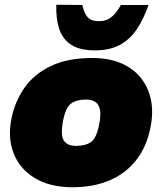

<svg xmlns="http://www.w3.org/2000/svg" viewBox="-20 -779 682 808"><path d="M285 9Q191 9 127.5 -29Q64 -67 38 -132Q12 -197 28 -279Q42 -351 82.5 -409Q123 -467 193.5 -501Q264 -535 368 -535Q438 -535 489.5 -513Q541 -491 572.5 -451.5Q604 -412 615 -360Q626 -308 614 -247Q599 -165 555 -107.5Q511 -50 442.5 -20.5Q374 9 285 9ZM301 -165Q339 -165 362.5 -181Q386 -197 397 -254Q405 -293 401 -316Q397 -339 382 -349.5Q367 -360 341 -360Q303 -360 279.5 -343.5Q256 -327 245 -269Q238 -231 241.5 -208Q245 -185 260.5 -175Q276 -165 301 -165ZM380 -567Q315 -567 279 -591Q243 -615 229 -658Q215 -701 217 -759L326 -758Q332 -734 340 -719Q348 -704 361.5 -697Q375 -690 396 -690Q417 -690 432.5 -697Q448 -704 461.5 -719Q475 -734 489 -758H605Q585 -700 556.5 -657Q528 -614 485 -590.5Q442 -567 380 -567Z"/></svg>

Font: REM Black
Style: Italic
Weight: 900
Italic angle: -11°
Designer: Octavio Pardo
Foundry: Ashler Design
Version: Version 1.005;gftools[0.9.28]